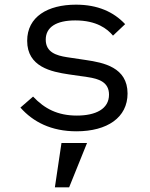

<svg xmlns="http://www.w3.org/2000/svg" viewBox="-20 -548 640 819"><path d="M306.1 12.1C437.9 12.1 524.1 -46.9 524.1 -149.1C524.1 -261 421.2 -280.9 346.9 -291.9L266 -304C220.2 -311.1 175.1 -324.9 175.1 -378.9C175.1 -432.2 220.2 -460.9 301.1 -460.9C392 -460.9 437.9 -425.1 462 -396L513.8 -445C464.8 -497.2 397 -528.1 304 -528.1C183.9 -528.1 95.9 -476.9 95.9 -373.9C95.9 -262.1 199.9 -241.8 273.1 -230.8L354 -219.1C400.9 -212 445 -198.2 445 -144.2C445 -83.1 388.1 -55 307.9 -55C225.9 -55 170.1 -84.2 121.1 -136L67.1 -89.1C121.1 -28.1 198.2 12.1 306.1 12.1ZM214.1 251.1H274.9L351.2 62.1H242.2Z"/></svg>

Font: Margiela Mono
Style: Regular
Weight: 400
Designer: Mike Abbink, Paul van der Laan, Pieter van Rosmalen
Foundry: Bold Monday
Version: Version 2.003 2021